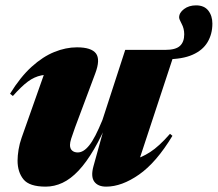

<svg xmlns="http://www.w3.org/2000/svg" viewBox="-20 -681 812 716"><path d="M328.5 -61 383 -257.5 389 -245Q360 -174.5 331 -125Q302 -75.5 272.8 -44.5Q243.5 -13.5 213 0.8Q182.5 15 150.5 15Q89.5 15 67.5 -12.2Q45.5 -39.5 45.5 -82Q45.5 -100 49.2 -123Q53 -146 60.5 -167L161.5 -453L198.5 -403Q160 -405 134 -399.8Q108 -394.5 84 -376.8Q60 -359 28 -323L17.5 -331.5Q56 -394 98 -432Q140 -470 182.8 -487.2Q225.5 -504.5 267 -504.5Q320.5 -504.5 337.8 -481.8Q355 -459 335 -406.5L260 -206Q250 -178.5 245.5 -164Q241 -149.5 241 -140.5Q241 -126.5 249 -119.5Q257 -112.5 270 -112.5Q280.5 -112.5 291 -118.8Q301.5 -125 312.8 -139Q324 -153 336 -176.2Q348 -199.5 362 -233.5L447 -495H634.5L485 -41.5L426.5 -79.5Q451.5 -80.5 479 -86.5Q506.5 -92.5 539.8 -113.8Q573 -135 614 -182L623 -174.5Q563 -75 498.5 -30Q434 15 376 15Q345 15 331.5 -3.8Q318 -22.5 328.5 -61ZM772 -593Q772 -554 754 -523.8Q736 -493.5 698 -476.8Q660 -460 599 -460H519L531 -495H596.5Q635 -495 651 -509.8Q667 -524.5 667 -553Q667 -574.5 657.5 -592Q648 -609.5 648 -616Q648 -633.5 666.2 -647.2Q684.5 -661 711 -661Q741.5 -661 756.8 -641.5Q772 -622 772 -593Z"/></svg>

Font: Newsreader 60pt ExtraBold
Style: Italic
Weight: 800
Italic angle: -17°
Designer: Hugues Gentile
Foundry: Production Type
Version: Version 1.003